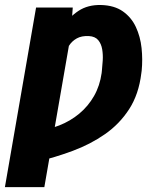

<svg xmlns="http://www.w3.org/2000/svg" viewBox="-60 -559 626 782"><path d="M228.5 -418 120.6 203.1H-40L86.9 -528.3H236.3ZM193.4 -281.7 127 -269Q136.7 -312 153.1 -359.4Q169.4 -406.7 195.3 -448Q221.2 -489.3 259.5 -514.6Q297.9 -540 351.6 -538.6Q405.8 -537.1 440.4 -512.7Q475.1 -488.3 493.4 -449Q511.7 -409.7 516.6 -363.3Q521.5 -316.9 517.1 -271.5L515.6 -260.7Q505.4 -175.3 466.1 -114.5Q426.8 -53.7 367.4 -12.5Q308.1 28.8 236.3 55.4Q164.6 82 89.4 100.1L85.4 -25.4Q135.7 -30.3 181.2 -48.1Q226.6 -65.9 262.9 -96.2Q299.3 -126.5 323 -168Q346.7 -209.5 354 -261.7L355 -271.5Q356.9 -289.1 358.4 -312.5Q359.9 -335.9 356.2 -358.2Q352.5 -380.4 340.1 -395.5Q327.6 -410.6 302.2 -412.1Q272.5 -413.6 252.7 -402.6Q232.9 -391.6 220.9 -372.6Q209 -353.5 202.6 -329.8Q196.3 -306.2 193.4 -281.7Z"/></svg>

Font: Roboto Black
Style: Italic
Weight: 900
Italic angle: -12°
Designer: Christian Robertson
Foundry: Google
Version: Version 3.0; 2020